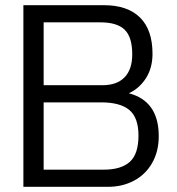

<svg xmlns="http://www.w3.org/2000/svg" viewBox="-20 -719 681 739"><path d="M70 -699H380Q471 -699 519 -651.5Q567 -604 567 -512Q567 -458 542 -418.5Q517 -379 476 -360Q591 -330 591 -195Q591 -136 565.5 -91.5Q540 -47 495.5 -23.5Q451 0 397 0H70ZM374 -391Q430 -391 459.5 -421.5Q489 -452 489 -510Q489 -576 460 -604.5Q431 -633 366 -633H148V-391ZM380 -66Q446 -66 479.5 -96Q513 -126 513 -197Q513 -266 478 -295.5Q443 -325 369 -325H148V-66Z"/></svg>

Font: Prompt Light
Style: Regular
Weight: 300
Designer: Katatrad Team
Foundry: CadsonDemak
Version: Version 1.001